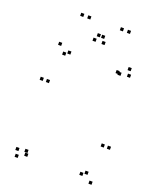

<svg xmlns="http://www.w3.org/2000/svg" viewBox="-171 -1055 963 1167"><g transform="rotate(20 310.0 -471.0)"><path d="M565 10V-10H545V10ZM597.5 -228V-248H577.5V-228ZM557.5 -228V-248H537.5V-228ZM494.5 -21.5V-41.5H474.5V-21.5ZM521.5 -38.5V-58.5H501.5V-38.5ZM133 -38.5V-58.5H113V-38.5ZM140 -16V-36H120V-16ZM562.5 -681V-701H542.5V-681ZM552.5 -720V-740H532.5V-720ZM103 -720V-740H83V-720ZM70.5 -482V-502H50.5V-482ZM110.5 -482V-502H90.5V-482ZM173.5 -689.5V-709.5H153.5V-689.5ZM146.5 -672.5V-692.5H126.5V-672.5ZM504 -672.5V-692.5H484V-672.5ZM490 -678V-698H470V-678ZM77.5 -30.5V-50.5H57.5V-30.5ZM87.5 10V-10H67.5V10ZM214.5 -931.5V-951.5H194.5V-931.5ZM334 -849.5V-869.5H314V-849.5ZM306 -849.5V-869.5H286V-849.5ZM425.5 -931.5V-951.5H405.5V-931.5ZM471 -931.5V-951.5H451V-931.5ZM349 -815V-835H329V-815ZM291 -815V-835H271V-815ZM169 -931.5V-951.5H149V-931.5Z"/></g></svg>

Font: Monaspace Xenon Dots Var
Style: Regular
Weight: 400
Designer: Riley Cran and the Lettermatic Team
Version: Version 1.100 (Monaspace Xenon Dots)